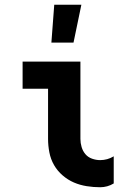

<svg xmlns="http://www.w3.org/2000/svg" viewBox="-20 -779 540 807"><path d="M401 8Q373 8 344.5 3.5Q316 -1 290.5 -12Q265 -23 243 -42Q221 -61 207 -85.5Q193 -110 187.5 -138.5Q182 -167 182 -195V-406H75V-520H318V-195Q318 -178 323 -161Q328 -144 339 -131Q350 -118 367 -112Q384 -106 401 -106Q416 -106 430.5 -110Q445 -114 458 -122V-8Q445 0 430.5 4Q416 8 401 8ZM196 -600 208 -759H322L289 -600Z"/></svg>

Font: Iosevka Heavy
Style: Regular
Weight: 900
Monospace: yes
Designer: Belleve Invis
Foundry: Belleve Invis
Version: Version 32.5.0; ttfautohint (v1.8.4)